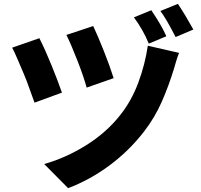

<svg xmlns="http://www.w3.org/2000/svg" viewBox="-20 -892 1040 995"><path d="M569 -487 429 -438Q415 -491 382 -576Q349 -661 324 -711L463 -757Q488 -704 518.5 -627Q549 -550 569 -487ZM893 -575 881 -534Q854 -446 818.5 -365Q783 -284 727 -211Q649 -110 547 -34.5Q445 41 333 83L209 -42Q320 -73 426 -139Q532 -205 604 -297Q662 -370 697 -464.5Q732 -559 746 -655L908 -618Q899 -596 893 -575ZM301 -412 159 -360Q146 -398 118 -473L103 -510Q93 -533 73.5 -579Q54 -625 43 -645L184 -694Q214 -635 247.5 -552.5Q281 -470 301 -412ZM842 -704 751 -666Q721 -739 674 -802L764 -839Q819 -758 842 -704ZM982 -739 890 -700Q840 -798 811 -835L902 -872Q940 -815 982 -739Z"/></svg>

Font: Merged Yaku Han JP ExtraBold
Style: Regular
Weight: 800
Designer: Ryoko NISHIZUKA 西塚涼子 (kana, bopomofo & ideographs); Paul D. Hunt (Latin, Greek & Cyrillic); Sandoll Communications 산돌커뮤니
Foundry: Adobe
Version: Version 2.004